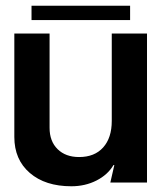

<svg xmlns="http://www.w3.org/2000/svg" viewBox="-20 -637 563 670"><path d="M30 -159V-520H153V-191Q153 -144 181 -116.5Q209 -89 256 -89Q310 -89 340 -122.5Q370 -156 370 -215V-520H493V0H365L379 -61H376Q356 -27 316.5 -7Q277 13 229 13Q138 13 84 -33.5Q30 -80 30 -159ZM434 -567H90V-617H434Z"/></svg>

Font: Non Bureau Medium
Style: Regular
Weight: 500
Designer: Jona Saucedo
Foundry: Non Foundry
Version: Version 1.000; ttfautohint (v1.8.4)